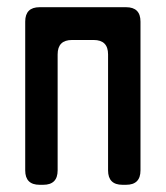

<svg xmlns="http://www.w3.org/2000/svg" viewBox="-20 -505 460 533"><path d="M50 -32Q50 8 90 8H100Q140 8 140 -32V-354Q140 -394 180 -394H240Q280 -394 280 -354V-32Q280 8 320 8H330Q370 8 370 -32V-445Q370 -485 330 -485H90Q50 -485 50 -445Z"/></svg>

Font: WD-XL Lubrifont TC
Style: Regular
Weight: 400
Designer: [WD-XL Lubrifont] Copyright 2020-2022 (c) NightFurySL2001, Skr-ZERO; [ZCOOL QingKe HuangYou] Copyright 2018-2022 (c) The
Version: Version 2.001;hotconv 1.1.1;makeotfexe 2.6.0